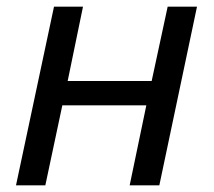

<svg xmlns="http://www.w3.org/2000/svg" viewBox="-20 -556 641 576"><path d="M28 0 142 -536H229L183 -313H435L483 -536H571L458 0H369L419 -240H167L116 0Z"/></svg>

Font: Noto IKEA Latin
Style: Italic
Weight: 400
Italic angle: -12°
Designer: Monotype Design Team
Foundry: Monotype Imaging Inc.
Version: Version 1.0